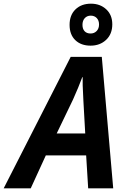

<svg xmlns="http://www.w3.org/2000/svg" viewBox="-77 -1023 691 1043"><path d="M307 -714H476L538 0H402L391 -179H172L90 0H-57ZM386 -298 376 -476 375 -498Q371 -567 372 -604H370Q351 -552 320 -483L231 -298ZM301 -888Q301 -941 333 -972Q365 -1003 417 -1003Q467 -1003 500 -972.5Q533 -942 533 -891Q533 -838 499.5 -806.5Q466 -775 415 -775Q363 -775 332 -805Q301 -835 301 -888ZM461 -890Q461 -912 448.5 -925Q436 -938 416 -938Q396 -938 383.5 -924.5Q371 -911 371 -888Q371 -866 382.5 -853.5Q394 -841 415 -841Q435 -841 448 -854.5Q461 -868 461 -890Z"/></svg>

Font: Noto Sans Display
Style: Bold Italic
Weight: 700
Italic angle: -12°
Designer: Monotype Design team
Foundry: Monotype Imaging Inc.
Version: Version 1.000